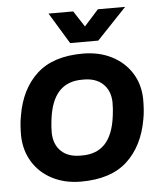

<svg xmlns="http://www.w3.org/2000/svg" viewBox="-53 -770 716 829"><g transform="rotate(-5 305.5 -355.5)"><path d="M265 12Q196 12 142 -15.5Q88 -43 57 -92.5Q26 -142 24 -207Q24 -230 25.5 -252Q27 -274 31 -294Q50 -408 120.5 -473Q191 -538 320 -538Q390 -538 444.5 -510.5Q499 -483 530.5 -433.5Q562 -384 563 -319Q563 -296 561.5 -274Q560 -252 556 -232Q536 -118 465.5 -53Q395 12 265 12ZM276 -100Q342 -99 379 -138.5Q416 -178 426 -259Q428 -274 429 -288Q430 -302 430 -317Q429 -368 397.5 -397.5Q366 -427 311 -426Q245 -427 208 -387.5Q171 -348 161 -267Q159 -252 158 -238Q157 -224 157 -209Q158 -158 189 -128.5Q220 -99 276 -100ZM270 -588 188 -723H295L340 -654L402 -723H520L392 -588Z"/></g></svg>

Font: Archivo VF Beta
Style: Italic
Weight: 400
Italic angle: -10°
Designer: Hector Gatti
Foundry: Omnibus-Type
Version: Version 1.002